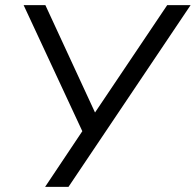

<svg xmlns="http://www.w3.org/2000/svg" viewBox="-20 -725 759 745"><path d="M155.1 0 307.9 -228.6 308.4 -196.6 71.7 -705H156.1L355.9 -272.9H338.2L628.7 -705H719.5L245.8 0Z"/></svg>

Font: Nunito Sans 12pt ExtraLight
Style: Italic
Weight: 200
Italic angle: -9°
Designer: Vernon Adams
Foundry: Vernon Adams
Version: Version 3.101;gftools[0.9.27]